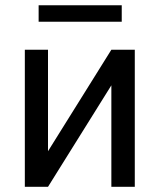

<svg xmlns="http://www.w3.org/2000/svg" viewBox="-20 -720 614 740"><path d="M165 -137.2V-528.3H75.7V0H165L409.2 -391.1V0H499.5V-528.3H409.2ZM449.2 -699.7H128.9V-636.2H449.2Z"/></svg>

Font: Bert Sans
Style: Regular
Weight: 400
Designer: Christian Robertson (Google), Cristiano Sobral
Foundry: Google, Cristiano Sobral
Version: Version 3.101